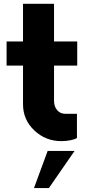

<svg xmlns="http://www.w3.org/2000/svg" viewBox="-20 -712 440 982"><path d="M375 -376.5H256.3V-197.3Q256.3 -167 272.5 -148.4Q288.6 -129.9 314 -129.9H373.5V-6.3Q363.8 0.5 341.3 5.1Q318.8 9.8 293.9 9.8Q213.4 9.8 155.5 -44.9Q97.7 -99.6 97.7 -178.7V-376.5H13.7V-500H97.7V-692.4H256.3V-500H375ZM153.8 250 223.6 60.1H361.3L230 250Z"/></svg>

Font: Now Alt
Style: Bold
Weight: 700
Designer: Alfredo Marco Pradil
Foundry: Alfredo Marco Pradil
Version: Version 1.002;PS 001.002;hotconv 1.0.88;makeotf.lib2.5.64775